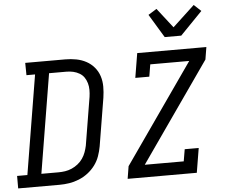

<svg xmlns="http://www.w3.org/2000/svg" viewBox="-72 -1062 1335 1134"><g transform="rotate(-5 595.0 -494.5)"><path d="M-10 0V-74H51L148 -662H97L96 -735H334Q367 -735 398.5 -729Q430 -723 457 -708.5Q484 -694 504 -670.5Q524 -647 533.5 -617.5Q543 -588 543 -555.5Q543 -523 538 -490L491 -205Q486 -177 476 -148.5Q466 -120 447.5 -95Q429 -70 404 -51Q379 -32 350.5 -20.5Q322 -9 293 -4.5Q264 0 236 0ZM134 -74H236Q255 -74 275 -77Q295 -80 314.5 -88.5Q334 -97 351 -110.5Q368 -124 380 -141.5Q392 -159 399 -178.5Q406 -198 410 -217L457 -502Q460 -523 460 -543.5Q460 -564 454.5 -583Q449 -602 438.5 -617.5Q428 -633 411 -643Q394 -653 374.5 -657.5Q355 -662 334 -662H231ZM639 0 651 -74 1062 -662H831L819 -590H736L760 -735H1170L1158 -662L747 -74H978L990 -145H1073L1049 0ZM930 -815 846 -954 896 -985 987 -868 1117 -989 1159 -950 1028 -815Z"/></g></svg>

Font: Iosevka Plex Etoile
Style: Italic
Weight: 400
Italic angle: -9°
Designer: Belleve Invis
Foundry: Belleve Invis
Version: Version 25.1.1; ttfautohint (v1.8.4)